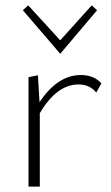

<svg xmlns="http://www.w3.org/2000/svg" viewBox="-20 -694 414 714"><path d="M341 -656 204 -494 65 -656 85 -674 204 -544 321 -674ZM281 -415Q329 -415 357 -384L338 -350Q313 -380 272 -380Q191 -380 128 -273V0H86V-407L121 -414L127 -314Q194 -415 281 -415Z"/></svg>

Font: EauTest Light
Style: Regular
Weight: 300
Designer: Christian Thalmann (Catharsis Fonts)
Version: Version 0.001;PS 000.001;hotconv 1.0.88;makeotf.lib2.5.64775